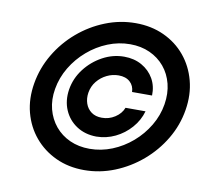

<svg xmlns="http://www.w3.org/2000/svg" viewBox="-82 -832 1040 937"><g transform="rotate(10 438.5 -363.0)"><path d="M252.4 -363.3Q261.7 -419.9 297.1 -466.1Q332.5 -512.2 383.3 -539.8Q434.1 -567.4 490.2 -567.4Q539.6 -567.4 577.6 -545.9Q615.7 -524.4 636.7 -487.8Q657.7 -451.2 656.2 -404.3H557.1Q556.2 -435.1 535.4 -453.9Q514.6 -472.7 479 -472.7Q448.7 -472.7 420.7 -459Q392.6 -445.3 372.8 -420.9Q353 -396.5 347.7 -363.8Q343.3 -335 351.8 -310.1Q360.4 -285.2 381.1 -270Q401.9 -254.9 432.6 -254.9Q467.8 -254.4 497.8 -273.7Q527.8 -293 539.1 -322.8H638.2Q625 -276.4 592.5 -239.5Q560.1 -202.6 516.1 -181.4Q472.2 -160.2 422.9 -159.7Q366.7 -160.2 325 -187.5Q283.2 -214.8 263.4 -261Q243.7 -307.1 252.4 -363.3ZM392.1 11.7Q314.5 11.7 251.5 -17.6Q188.5 -46.9 145.3 -98.4Q102.1 -149.9 84.2 -217.8Q66.4 -285.6 79.6 -363.3Q92.8 -440.9 133.1 -509Q173.3 -577.1 233.6 -628.7Q293.9 -680.2 366.7 -709.2Q439.5 -738.3 517.1 -738.3Q594.7 -738.3 657.7 -709.2Q720.7 -680.2 763.4 -628.7Q806.2 -577.1 824.2 -509Q842.3 -440.9 829.6 -363.3Q816.9 -285.6 776.6 -217.8Q736.3 -149.9 676 -98.4Q615.7 -46.9 542.7 -17.6Q469.7 11.7 392.1 11.7ZM400.4 -95.2Q457.5 -95.2 511.5 -116.9Q565.4 -138.7 609.9 -177Q654.3 -215.3 684.3 -265.6Q714.4 -315.9 723.6 -372.6Q732.4 -427.2 720.5 -474.6Q708.5 -522 679 -557.4Q649.4 -592.8 606 -612.5Q562.5 -632.3 508.3 -632.3Q451.7 -632.3 397.9 -610.6Q344.2 -588.9 299.6 -550.5Q254.9 -512.2 224.6 -461.7Q194.3 -411.1 184.6 -354Q175.3 -299.8 187.5 -252.9Q199.7 -206.1 229.2 -170.4Q258.8 -134.8 302.5 -115Q346.2 -95.2 400.4 -95.2Z"/></g></svg>

Font: Inter Tight SemiBold
Style: Italic
Weight: 600
Italic angle: -9.39999°
Designer: Rasmus Andersson
Foundry: rsms
Version: Version 3.004